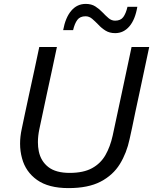

<svg xmlns="http://www.w3.org/2000/svg" viewBox="-20 -954 786 985"><path d="M331.5 11Q229 11 170.2 -30.8Q111.5 -72.5 93 -142Q83 -178 83 -217Q83 -253.5 91.5 -292.5Q97.5 -322.5 108 -371Q118.5 -419 130 -473.5Q144.5 -541 157 -597.5Q169 -654 181.5 -713H272Q259.5 -654 247.5 -597.5Q235 -541 220.5 -473L182 -292Q174.5 -256.5 174.5 -224.5Q174.5 -200 179 -178Q189.5 -127 228 -97Q266.5 -67 337.5 -67Q408 -67 452.2 -91.2Q496.5 -115.5 521 -158.5Q545.5 -201.5 558 -258L604 -473Q618 -540.5 630.5 -597.5Q642.5 -654 655 -713H745.5Q733 -654 721 -597.5Q709 -541 694.5 -473Q684.5 -427.5 675 -382.5Q665.5 -337.5 658 -300.5Q650 -263.5 645 -241Q630 -169.5 595 -112.5Q560 -55.5 496.2 -22.2Q432.5 11 331.5 11ZM571 -784Q542 -784 521.2 -797Q500.5 -810 484.5 -827.5Q468 -844.5 452.8 -857.5Q437.5 -870.5 419 -870.5Q390.5 -870.5 376.8 -852Q363 -833.5 355 -799.5H304Q316 -864.5 345.8 -899.2Q375.5 -934 420 -934Q449 -934 469.2 -921Q489.5 -908 505.5 -891Q521.5 -874 536.8 -861Q552 -848 570.5 -848Q599 -848 612.5 -866.5Q626 -885 634 -919H684.5Q673.5 -853.5 643.8 -818.8Q614 -784 571 -784Z"/></svg>

Font: Heraclito
Style: Italic
Weight: 400
Italic angle: -12°
Designer: Kostas Bartsokas (font) & Cristiano Sobral (main changes)
Foundry: Kostas Bartsokas (font) & Cristiano Sobral (main changes)
Version: Version 1.00;July 8, 2020;FontCreator 13.0.0.2655 64-bit